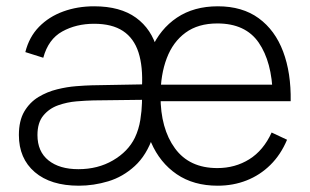

<svg xmlns="http://www.w3.org/2000/svg" viewBox="-20 -575 984 610"><path d="M671.5 15Q595 15 541.5 -21.5Q488 -58 460.2 -122.2Q432.5 -186.5 432.5 -269.5Q432.5 -354.5 460.5 -418.8Q488.5 -483 542.2 -519Q596 -555 672 -555Q750 -555 802 -517Q854 -479 879.5 -411.2Q905 -343.5 903.5 -253.5H846.5V-273.5Q844 -378.5 802 -439.5Q760 -500.5 670.5 -500.5Q609.5 -500.5 569.5 -471.2Q529.5 -442 509.8 -390Q490 -338 490 -270Q490 -166.5 535.8 -103.8Q581.5 -41 670.5 -41Q727 -41 772 -69Q817 -97 843 -154L892 -131Q872 -83.5 839 -51Q806 -18.5 763.5 -1.8Q721 15 671.5 15ZM229 -37.5Q291 -37.5 339 -65.5Q387 -93.5 408.5 -137.5Q421 -164 425.8 -194Q430.5 -224 431 -247.5Q431.5 -271 431.5 -277.5L441.5 -258L276.5 -256Q253.5 -255.5 223.2 -253Q193 -250.5 164.8 -240.5Q136.5 -230.5 117.8 -208Q99 -185.5 99 -146Q99 -93.5 134 -65.5Q169 -37.5 229 -37.5ZM230.5 15Q141 15 90.5 -28.2Q40 -71.5 40 -146Q40 -191.5 57.2 -220.8Q74.5 -250 102.2 -266.8Q130 -283.5 161.5 -291.2Q193 -299 222.2 -301.2Q251.5 -303.5 272 -304L437.5 -307L431 -297.5Q434.5 -363.5 420 -408.5Q405.5 -453.5 370.8 -476.5Q336 -499.5 279 -499.5Q222 -499.5 177.8 -475Q133.5 -450.5 117.5 -391.5L60.5 -409.5Q72.5 -457.5 104 -489.8Q135.5 -522 180.8 -538.5Q226 -555 279 -555Q362 -555 412 -518.8Q462 -482.5 479.5 -417.5Q485.5 -396.5 487.2 -375.8Q489 -355 489 -335.5L466.5 -142.5Q446 -82 408.2 -47.5Q370.5 -13 324 1Q277.5 15 230.5 15ZM469.5 -253.5V-306H872.5V-253.5Z"/></svg>

Font: Manrope ExtraLight Light
Style: Regular
Weight: 300
Version: Version 4.504